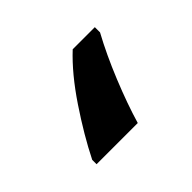

<svg xmlns="http://www.w3.org/2000/svg" viewBox="-55 -16 313 313"><g transform="rotate(-45 101.0 140.0)"><path d="M179 72Q161 105 144.5 145.5Q128 186 118 220H23V210Q42 172 70.5 129.5Q99 87 128 60H179Z"/></g></svg>

Font: Avrile Sans Condensed Medium
Style: Regular
Weight: 500
Width: 3
Designer: Monotype Design Team
Foundry: Monotype Imaging Inc.
Version: Version 2.001;September 10, 2019;FontCreator 11.5.0.2425 64-